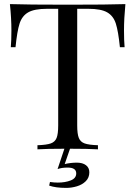

<svg xmlns="http://www.w3.org/2000/svg" viewBox="-20 -728 661 936"><path d="M584.5 -580.1Q584.5 -529.8 587.4 -498H564.5Q556.6 -575.7 544.7 -613Q532.7 -650.4 502.7 -667.7Q472.7 -685.1 410.6 -685.1H356.4V-116.2Q356.4 -74.7 364.3 -55.4Q372.1 -36.1 392.6 -28.8Q413.1 -21.5 457.5 -20V0Q408.2 -2.9 321.3 -2.9L295.4 71.8Q325.2 64.9 354.5 64.9Q382.8 64.9 399.2 77.4Q415.5 89.8 415.5 111.8Q415.5 138.2 398.2 155.3Q380.9 172.4 355 180.2Q329.1 188 302.7 188Q251.5 188 219.7 176.8L223.6 159.2Q244.1 162.1 261.7 162.1Q297.9 162.1 324.7 151.6Q351.6 141.1 351.6 117.2Q351.6 88.9 309.6 88.9Q281.2 88.9 260.7 96.2L293.9 -2.9Q206.1 -2.9 162.6 0V-20Q207 -21.5 227.5 -28.8Q248 -36.1 255.9 -55.4Q263.7 -74.7 263.7 -116.2V-685.1H209.5Q147.5 -685.1 117.4 -667.7Q87.4 -650.4 75.4 -613Q63.5 -575.7 55.7 -498H32.7Q35.6 -529.8 35.6 -580.1Q35.6 -638.7 28.3 -708Q111.3 -705.1 310.5 -705.1Q508.3 -705.1 591.3 -708Q584.5 -636.7 584.5 -580.1Z"/></svg>

Font: Playfair Display SC
Style: Regular
Weight: 400
Designer: Claus Eggers Sørensen
Foundry: Claus Eggers Sørensen
Version: Version 1.004;PS 001.004;hotconv 1.0.70;makeotf.lib2.5.58329